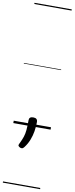

<svg xmlns="http://www.w3.org/2000/svg" viewBox="-152 -1049 617 1588"><g transform="rotate(10 156.5 -255.0)"><path d="M103 193Q94 193 84 186.5Q74 180 74 172Q74 168 76.5 163Q79 158 82 152Q97 121 105.5 95.5Q114 70 117 37.5Q120 5 120 -46Q120 -60 128.5 -67.5Q137 -75 155 -75Q174 -75 182.5 -66.5Q191 -58 191 -44Q191 -4 184.5 35.5Q178 75 163.5 111.5Q149 148 125 179Q121 184 116 188.5Q111 193 103 193ZM0 490H313V500H0ZM0 -20H313V0H0ZM0 -505H313V-500H0ZM0 -1010H313V-1000H0Z"/></g></svg>

Font: Playwrite ES Deco Guides
Style: Regular
Weight: 400
Designer: Veronika Burian, José Scaglione
Foundry: TypeTogether
Version: Version 1.003